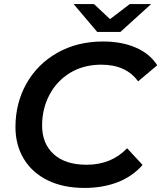

<svg xmlns="http://www.w3.org/2000/svg" viewBox="-20 -914 793 944"><path d="M56 -289Q56 -407 110 -503Q164 -599 262 -654.5Q360 -710 487 -710Q578 -710 647.5 -680Q717 -650 753 -593L659 -514Q600 -596 478 -596Q391 -596 325 -556Q259 -516 223 -447.5Q187 -379 187 -297Q187 -208 244 -156Q301 -104 406 -104Q527 -104 605 -185L681 -103Q631 -46 558 -18Q485 10 396 10Q291 10 214.5 -27.5Q138 -65 97 -133Q56 -201 56 -289ZM723 -894 572 -757H458L342 -894H442L521 -820L618 -894Z"/></svg>

Font: Montserrat Alternates SemiBold
Style: Italic
Weight: 600
Italic angle: -11.3°
Designer: Julieta Ulanovsky
Foundry: Julieta Ulanovsky
Version: Version 7.200